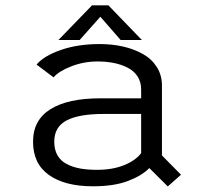

<svg xmlns="http://www.w3.org/2000/svg" viewBox="-20 -674 750 706"><path d="M501.5 -527H423.5L349 -612.5L273 -527H195L318.5 -654.5H378.5ZM597 11.5 529 -56Q502.5 -28.5 451.2 -8.8Q400 11 321.5 11Q218.5 11 160 -30.5Q101.5 -72 101.5 -153Q101.5 -232.5 165.5 -272.5Q229.5 -312.5 349 -312.5H499V-345Q499 -372.5 485.8 -393Q472.5 -413.5 449.2 -425.2Q426 -437 398.2 -442.5Q370.5 -448 338.5 -448Q288.5 -448 242.5 -430.2Q196.5 -412.5 177 -389.5L114.5 -436.5Q140.5 -468 203 -490Q265.5 -512 346.5 -512Q392.5 -512 433 -502.8Q473.5 -493.5 505.8 -475.2Q538 -457 556.8 -427.2Q575.5 -397.5 575.5 -359.5V-102.5L645.5 -31.5ZM337 -49.5Q394 -49.5 436.5 -66.8Q479 -84 499 -111V-255H360.5Q270.5 -255 225 -231.2Q179.5 -207.5 179.5 -153Q179.5 -124 191.2 -103.2Q203 -82.5 225 -71Q247 -59.5 274.2 -54.5Q301.5 -49.5 337 -49.5Z"/></svg>

Font: League Mono Light
Style: Regular
Weight: 300
Width: 6
Designer: Tyler Finck
Foundry: The League of Moveable Type / Tyler Finck
Version: Version 2.210